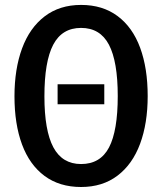

<svg xmlns="http://www.w3.org/2000/svg" viewBox="-20 -742 655 776"><path d="M307.7 13.8Q220.5 13.8 160 -31Q99.5 -75.9 69 -158.2Q38.5 -240.5 38.5 -352.8Q38.5 -463.1 69.2 -546.4Q100 -629.7 160.5 -675.9Q221 -722.1 307.7 -722.1Q394.9 -722.1 455.4 -676.9Q515.9 -631.8 546.4 -549Q576.9 -466.2 576.9 -353.8Q576.9 -243.6 546.2 -160.8Q515.4 -77.9 454.9 -32.1Q394.4 13.8 307.7 13.8ZM307.7 -629.2Q230.8 -629.2 195.1 -561.3Q159.5 -493.3 159.5 -352.8Q159.5 -214.4 195.6 -146.7Q231.8 -79 307.7 -79Q385.6 -79 420.8 -146.4Q455.9 -213.8 455.9 -353.8Q455.9 -493.3 420.3 -561.3Q384.6 -629.2 307.7 -629.2ZM401.5 -401.5V-320.5H212.8V-401.5Z"/></svg>

Font: Fira Code Fixed Medium
Style: Regular
Weight: 500
Monospace: yes
Designer: Carrois Corporate, Edenspiekermann AG, Nikita Prokopov
Foundry: Carrois Corporate, Edenspiekermann AG, Nikita Prokopov
Version: Version 5.002